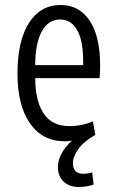

<svg xmlns="http://www.w3.org/2000/svg" viewBox="-20 -555 469 769"><path d="M296 194Q258 194 235 172.5Q212 151 212 114Q212 61 268 8Q255 11 241 11Q150 11 100 -61Q50 -133 50 -260Q50 -391 96 -463Q142 -535 223 -535Q297 -535 339 -472.5Q381 -410 381 -292Q381 -282 380.5 -269Q380 -256 379 -242H121Q121 -152 154.5 -101Q188 -50 257 -50Q309 -50 352 -69L362 -15Q315 12 293.5 42.5Q272 73 272 98Q272 141 313 141Q321 141 330 140Q339 139 349 135L355 184Q342 189 326 191.5Q310 194 296 194ZM121 -294H313Q315 -387 290.5 -432Q266 -477 221 -477Q173 -477 147 -428.5Q121 -380 121 -294Z"/></svg>

Font: Ubuntu Sans Condensed
Style: Regular
Weight: 400
Width: 3
Designer: Dalton Maag Ltd
Foundry: Dalton Maag Ltd
Version: Version 1.006; ttfautohint (v1.8.4.7-5d5b)